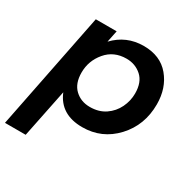

<svg xmlns="http://www.w3.org/2000/svg" viewBox="-170 -691 1021 1036"><g transform="rotate(30 340.0 -173.0)"><path d="M123 194H-6L139 -535H269L254 -462Q328 -540 436 -540Q540 -540 597 -471.5Q654 -403 654 -302Q654 -172 571 -83Q488 6 366 6Q230 6 184 -106ZM347 -109Q403 -109 442.5 -136Q482 -163 502.5 -205.5Q523 -248 523 -294Q523 -364 484 -399Q445 -434 390 -434Q311 -434 263.5 -377.5Q216 -321 216 -248Q216 -180 253.5 -144.5Q291 -109 347 -109Z"/></g></svg>

Font: Argentum Sans Medium
Style: Italic
Weight: 500
Italic angle: -11°
Designer: Julieta Ulanovsky (font), Cristiano Sobral (main changes and remaster)
Foundry: Julieta Ulanovsky (font), Cristiano Sobral (main changes and remaster)
Version: Version 2.007;June 15, 2022;FontCreator 14.0.0.2814 64-bit; 